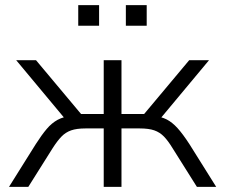

<svg xmlns="http://www.w3.org/2000/svg" viewBox="-20 -726 875 746"><path d="M15 0 119 -166Q142 -202 161.5 -225Q181 -248 204 -260.5Q227 -273 260 -276L238 -258L43 -492H120L295 -283H383V-492H452V-283H540L715 -492H792L597 -258L575 -276Q606 -273 627.5 -262Q649 -251 669.5 -228.5Q690 -206 716 -166L820 0H745L650 -151Q633 -179 617 -195.5Q601 -212 579.5 -219.5Q558 -227 523 -227H452V0H383V-227H312Q278 -227 256.5 -219.5Q235 -212 219 -195.5Q203 -179 185 -151L90 0ZM469 -626V-706H550V-626ZM284 -626V-706H365V-626Z"/></svg>

Font: Nunito Sans 8pt Light
Style: Regular
Weight: 300
Version: Version 3.101;gftools[0.9.27]